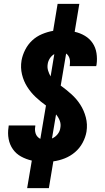

<svg xmlns="http://www.w3.org/2000/svg" viewBox="-20 -863 540 990"><path d="M120 107 144 -35Q114 -42 88.5 -56Q63 -70 46.5 -93.5Q30 -117 24.5 -146.5Q19 -176 24 -207L25 -216H162V-212Q160 -202 160.5 -192.5Q161 -183 164 -174Q167 -165 173.5 -158Q180 -151 188 -147L217 -319Q189 -339 164 -362.5Q139 -386 120.5 -415Q102 -444 93.5 -479Q85 -514 91 -551Q96 -579 110 -606.5Q124 -634 146 -654.5Q168 -675 196.5 -687Q225 -699 254 -704L277 -843H389L365 -699Q393 -693 417.5 -678.5Q442 -664 457.5 -641Q473 -618 477.5 -589Q482 -560 478 -531L476 -522H339L340 -525Q341 -534 341 -543Q341 -552 339 -560Q337 -568 332.5 -575Q328 -582 321 -587L293 -421H294Q323 -400 349 -376.5Q375 -353 394 -323.5Q413 -294 422.5 -258Q432 -222 426 -184Q421 -155 406 -127Q391 -99 367 -78.5Q343 -58 314 -46.5Q285 -35 255 -31L232 107ZM241 -469 260 -584Q246 -576 237 -562Q228 -548 226 -533Q223 -515 228 -499Q233 -483 241 -469ZM248 -149Q265 -156 277 -171Q289 -186 291 -203Q295 -223 288 -241Q281 -259 269 -273Z"/></svg>

Font: Iosevka Curly Heavy
Style: Italic
Weight: 900
Italic angle: -9°
Monospace: yes
Designer: Belleve Invis
Foundry: Belleve Invis
Version: Version 22.1.2; ttfautohint (v1.8.4)